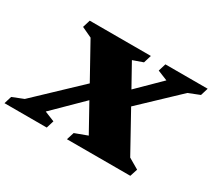

<svg xmlns="http://www.w3.org/2000/svg" viewBox="-190 -948 1314 1190"><g transform="rotate(30 467.0 -353.5)"><path d="M497.5 -87 391 -279 192 -83 263.5 -54 247 0H-55.5L-39 -54L40.5 -85.5L341 -370.5L203.5 -618.5L130 -653L146.5 -707H584L567 -651.5L495 -626L583.5 -467L743 -624L671.5 -653L688 -707H990.5L974 -653L894.5 -621.5L634.5 -375L788 -97.5L862.5 -54L845 0H391.5L408.5 -54Z"/></g></svg>

Font: Newsreader 6pt ExtraBold
Style: Italic
Weight: 800
Italic angle: -17°
Designer: Hugues Gentile
Foundry: Production Type
Version: Version 1.003; ttfautohint (v1.8.3)